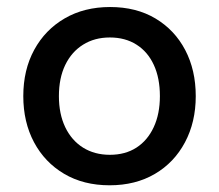

<svg xmlns="http://www.w3.org/2000/svg" viewBox="-20 -531 637 558"><path d="M298.6 7.5Q222.7 7.5 166.3 -25.9Q109.9 -59.3 78.8 -117.7Q47.7 -176.2 47.7 -251.6Q47.7 -328 79.5 -386.3Q111.3 -444.6 168.1 -477.6Q224.9 -510.6 300 -510.6Q375.9 -510.6 431.8 -477.3Q487.7 -443.9 518.3 -385.6Q548.9 -327.2 548.9 -251.6Q548.9 -176.2 517.6 -117.4Q486.3 -58.5 430 -25.5Q373.7 7.5 298.6 7.5ZM299.3 -81.1Q344 -81.1 376.4 -101.9Q408.8 -122.8 426.7 -161.3Q444.7 -199.8 444.7 -251.6Q444.7 -304.1 427.1 -342.2Q409.6 -380.4 376.8 -401.2Q344 -422.1 299.3 -422.1Q254.9 -422.1 221.5 -401.2Q188.1 -380.4 169.6 -342.2Q151.2 -304.1 151.2 -251.6Q151.2 -199.8 169.6 -161.3Q188.1 -122.8 221.5 -101.9Q254.9 -81.1 299.3 -81.1Z"/></svg>

Font: REM Medium
Style: Regular
Weight: 500
Designer: Octavio Pardo
Foundry: Ashler Design
Version: Version 1.005;gftools[0.9.28]